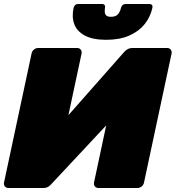

<svg xmlns="http://www.w3.org/2000/svg" viewBox="-23 -940 879 960"><path d="M19 0Q8 0 1.5 -8Q-5 -16 -3 -27L135 -673Q137 -684 146.5 -692Q156 -700 167 -700H363Q374 -700 380.5 -692Q387 -684 385 -673L319 -364L595 -677Q604 -688 615 -694Q626 -700 640 -700H813Q824 -700 830.5 -692Q837 -684 835 -673L697 -27Q695 -16 685.5 -8Q676 0 665 0H469Q458 0 451.5 -8Q445 -16 447 -27L508 -313L237 -23Q230 -14 219.5 -7Q209 0 192 0ZM508 -741Q441 -741 401.5 -762Q362 -783 348.5 -819Q335 -855 345 -901Q347 -909 352.5 -914.5Q358 -920 368 -920H487Q496 -920 500 -914.5Q504 -909 502 -901Q500 -889 501 -878.5Q502 -868 509 -862Q516 -856 532 -856Q556 -856 567 -869Q578 -882 582 -901Q584 -909 590 -914.5Q596 -920 605 -920H724Q733 -920 737 -914.5Q741 -909 739 -901Q729 -855 700 -819Q671 -783 623 -762Q575 -741 508 -741Z"/></svg>

Font: Rubik Light Black
Style: Italic
Weight: 900
Italic angle: -12°
Version: Version 2.104